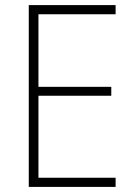

<svg xmlns="http://www.w3.org/2000/svg" viewBox="-20 -800 530 754"><path d="M434 -66H93V-780H434V-744H131V-459H417V-424H131V-102H434Z"/></svg>

Font: Noto Sans Malayalam UI SemiCondensed ExtraLight
Style: Regular
Weight: 200
Width: 4
Designer: Jelle Bosma - Monotype Design Team
Foundry: Monotype Imaging Inc.
Version: Version 2.104; ttfautohint (v1.8.4.7-5d5b)